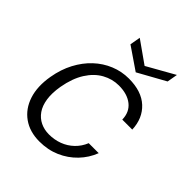

<svg xmlns="http://www.w3.org/2000/svg" viewBox="-205 -846 979 979"><g transform="rotate(45 284.5 -356.0)"><path d="M244 12Q174 12 125.5 -22.5Q77 -57 57 -118.5Q37 -180 51 -261Q62 -325 89 -376Q116 -427 154.5 -463Q193 -499 240.5 -518.5Q288 -538 340 -538Q432 -538 482.5 -491Q533 -444 536 -366H464Q463 -419 426.5 -448Q390 -477 329 -477Q282 -477 239.5 -453.5Q197 -430 166.5 -382Q136 -334 123 -261Q114 -208 120 -168Q126 -128 144.5 -101.5Q163 -75 191 -61.5Q219 -48 253 -48Q292 -48 326.5 -61Q361 -74 387.5 -99.5Q414 -125 428 -160H500Q481 -110 443.5 -71Q406 -32 355.5 -10Q305 12 244 12ZM500 -724 490 -667 342 -585 222 -667 232 -724 351 -640Z"/></g></svg>

Font: DM Sans 9pt Light
Style: Italic
Weight: 300
Italic angle: -10°
Version: Version 4.004;gftools[0.9.30]